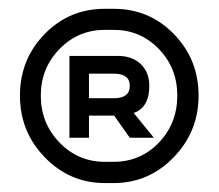

<svg xmlns="http://www.w3.org/2000/svg" viewBox="-20 -596 492 432"><path d="M215.8 -184.1Q137.2 -184.1 81.1 -241.7Q24.9 -299.3 24.9 -380.9Q24.9 -462.4 80.3 -519.3Q135.7 -576.2 215.8 -576.2H235.8Q315.9 -576.2 371.3 -519.3Q426.8 -462.4 426.8 -380.9Q426.8 -299.8 370.6 -241.9Q314.5 -184.1 235.8 -184.1ZM215.8 -231.9H235.8Q295.9 -231.9 337.4 -275.1Q378.9 -318.4 378.9 -380.9Q378.9 -442.9 337.4 -485.8Q295.9 -528.8 235.8 -528.8H215.8Q155.8 -528.8 113.8 -485.6Q71.8 -442.4 71.8 -380.9Q71.8 -318.8 113.8 -275.4Q155.8 -231.9 215.8 -231.9ZM136.2 -286.1V-470.2H245.1Q277.3 -470.2 296.6 -451.9Q315.9 -433.6 315.9 -402.8Q315.9 -354 280.8 -341.8L326.2 -286.1H272L236.8 -335.9H180.2V-286.1ZM180.2 -375H236.8Q272 -375 272 -402.8Q272 -430.2 236.8 -430.2H180.2Z"/></svg>

Font: Neutral Grotesk
Style: Regular
Weight: 400
Designer: Nawras Khrais
Foundry: Nawras Khrais
Version: Version 1.000;PS 001.000;hotconv 1.0.88;makeotf.lib2.5.64775